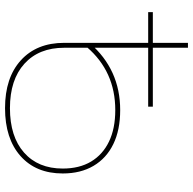

<svg xmlns="http://www.w3.org/2000/svg" viewBox="-22 -760 785 782"><g transform="rotate(90 371.0 -369.5)"><path d="M421 3Q297 3 226 -61.5Q155 -126 155 -238V-742H175V-238Q175 -135 240 -76Q305 -17 421 -17Q537 -17 602 -74.5Q667 -132 667 -232Q667 -300 638.5 -347.5Q610 -395 557 -420.5Q504 -446 429 -446Q350 -446 286 -417Q222 -388 173 -331L157 -343Q210 -404 278 -435Q346 -466 429 -466Q510 -466 567.5 -438Q625 -410 656 -357.5Q687 -305 687 -232Q687 -123 616 -60Q545 3 421 3ZM30 -580V-599H415V-580Z"/></g></svg>

Font: Montserrat Alternates Thin
Style: Regular
Weight: 100
Designer: Julieta Ulanovsky
Foundry: Julieta Ulanovsky
Version: Version 9.000